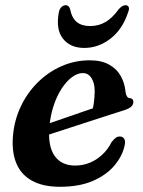

<svg xmlns="http://www.w3.org/2000/svg" viewBox="-20 -705 550 737"><path d="M99.5 -208Q99.5 -208 117.5 -214Q135.5 -220 164.5 -230Q193.5 -240 226.8 -251.5Q260 -263 292 -274Q324 -285 347.5 -293L333 -275.5Q337.5 -290 340.2 -309.8Q343 -329.5 343.5 -355Q343.5 -386 331.2 -405.2Q319 -424.5 298 -424.5Q277.5 -424.5 256.5 -409Q235.5 -393.5 217 -365.5Q198.5 -337.5 185.8 -299.2Q173 -261 169.5 -216Q163.5 -143 190 -106.2Q216.5 -69.5 268 -69.5Q297.5 -69.5 323.8 -80Q350 -90.5 372 -110.8Q394 -131 408 -159Q418 -172 425.2 -176.8Q432.5 -181.5 441 -181Q451 -181 456.8 -172.2Q462.5 -163.5 458 -144.5Q449 -104.5 418.2 -68.5Q387.5 -32.5 335.5 -10.2Q283.5 12 210.5 12Q145 12 103 -11.2Q61 -34.5 43 -77.5Q25 -120.5 29.5 -180Q34 -240.5 58.5 -293.5Q83 -346.5 123.2 -387Q163.5 -427.5 215 -450.5Q266.5 -473.5 324.5 -473.5Q369 -473.5 398.5 -457.2Q428 -441 443.5 -413.2Q459 -385.5 462 -351.5Q463 -342.5 466.8 -336Q470.5 -329.5 477 -328.5Q484.5 -328 488.2 -324.2Q492 -320.5 492 -313.5Q492 -304.5 484.5 -296.5Q477 -288.5 455.5 -281.5Q434.5 -275 400.5 -264Q366.5 -253 327 -240.2Q287.5 -227.5 248 -214.5Q208.5 -201.5 175.8 -191Q143 -180.5 123.5 -174Q104 -167.5 104 -167.5ZM325.5 -605Q359 -605 385.5 -620.8Q412 -636.5 436 -670Q450 -685 461.5 -685Q471 -685 474 -678Q477 -671 472 -658.5Q450.5 -592.5 404.2 -556.8Q358 -521 303.5 -521Q249.5 -521 221.5 -556.8Q193.5 -592.5 206 -658.5Q208.5 -671 216 -678Q223.5 -685 232.5 -685Q244.5 -685 249 -670Q256 -635.5 275 -620.2Q294 -605 325.5 -605Z"/></svg>

Font: Fraunces SemiBold
Style: Italic
Weight: 600
Italic angle: -16°
Version: Version 1.000;[b76b70a41]